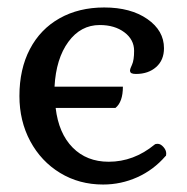

<svg xmlns="http://www.w3.org/2000/svg" viewBox="-20 -481 500 514"><path d="M32 -224Q32 -296 60 -349.5Q88 -403 139.5 -432Q191 -461 259 -461Q330 -461 374.5 -430Q419 -399 419 -352Q419 -320 398 -301.5Q377 -283 344 -283Q336 -283 332 -285Q328 -287 328 -293Q328 -296 333.5 -308Q339 -320 339 -345Q339 -375 313 -394.5Q287 -414 247 -414Q196 -414 163 -369Q130 -324 126 -249H309Q309 -208 289 -192H129Q137 -124 174.5 -86Q212 -48 271 -48Q338 -48 394 -94Q396 -96 402 -96Q410 -96 417.5 -87.5Q425 -79 425 -70Q425 -63 423 -63Q391 -26 347.5 -6.5Q304 13 256 13Q192 13 141 -18Q90 -49 61 -103Q32 -157 32 -224Z"/></svg>

Font: Kurale
Style: Regular
Weight: 400
Designer: Eduardo Rodriguez Tunni
Foundry: Eduardo Rodriguez Tunni
Version: Version 2.000